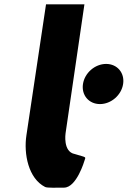

<svg xmlns="http://www.w3.org/2000/svg" viewBox="-20 -860 585 880"><path d="M466.4 -567C415.4 -567 368.1 -526 360.3 -475C352.5 -424 387.2 -383 438.2 -383C489.2 -383 536.5 -424 544.3 -475C552.1 -526 517.4 -567 466.4 -567ZM190.9 -840 101.1 -240C88.1 -155 109.8 -42 186.8 -3C197.1 2 241.4 0 273.4 0C331.4 0 367.3 -124 367.3 -124C373.3 -143 378.3 -137 322.9 -154C267.5 -164 280.5 -249 280.5 -249L366.9 -840Z"/></svg>

Font: Sztylet
Style: BdObl
Weight: 700
Foundry: Cannot Into Space Fonts, PlusOne Fonts
Version: Version 0.12